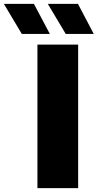

<svg xmlns="http://www.w3.org/2000/svg" viewBox="-122 -970 504 990"><path d="M71 0V-740H281V0ZM217 -795 124.5 -950H280L361.5 -795ZM-9.5 -795 -102 -950H53L135 -795Z"/></svg>

Font: Encode Sans Expanded Expanded ExtraBold
Style: Regular
Weight: 800
Width: 7
Designer: Multiple Designers
Foundry: Impallari Type
Version: Version 3.000; ttfautohint (v1.8.3) -l 8 -r 50 -G 200 -x 14 